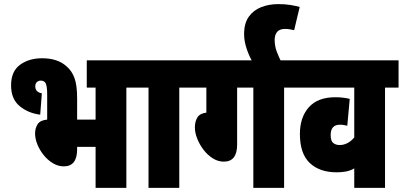

<svg xmlns="http://www.w3.org/2000/svg" viewBox="-20 -916 1963 936"><path d="M185 -632Q261 -632 304 -593Q330 -571 343 -536Q356 -501 356 -436V-333H446V-489H403V-622H662V-489H596V0H446V-200H356V-188Q356 -105 291 -105Q263 -105 237.5 -120.5Q212 -136 192.5 -160.5Q173 -185 162 -212.5Q151 -240 151 -265Q151 -291 163.5 -310.5Q176 -330 210 -333V-456Q210 -502 200 -514Q193 -523 178 -523Q168 -523 160 -516Q152 -509 152 -495Q152 -467 184 -461L176 -357Q118 -364 76 -398.5Q34 -433 34 -500Q34 -568 77.5 -600Q121 -632 185 -632Z M854 -489V0H704V-489H650V-622H920V-489Z M1136 -489V-211Q1136 -128 1071 -128Q1043 -128 1017.5 -144Q992 -160 972.5 -185.5Q953 -211 941.5 -240Q930 -269 930 -295Q930 -323 942 -343Q954 -363 986 -367V-489H908V-622H1431V-489H1365V0H1215V-489Z M1211 -615Q1195 -641 1182.5 -678Q1170 -715 1170 -750Q1170 -802 1192.5 -834Q1215 -866 1253 -881Q1291 -896 1337 -896Q1371 -896 1397.5 -891.5Q1424 -887 1441 -882L1414 -769Q1406 -771 1393.5 -773Q1381 -775 1370 -775Q1343 -775 1331 -760.5Q1319 -746 1319 -722Q1319 -691 1329.5 -663.5Q1340 -636 1351 -615Z M1923 -489H1857V0H1707V-95Q1688 -84 1667 -80Q1646 -76 1621 -76Q1538 -76 1490 -121.5Q1442 -167 1442 -263Q1442 -344 1485.5 -393Q1529 -442 1615 -442Q1652 -442 1685 -434L1673 -303Q1665 -305 1656.5 -306.5Q1648 -308 1637 -308Q1592 -308 1592 -258Q1592 -228 1605 -218.5Q1618 -209 1635 -209Q1657 -209 1675 -219Q1693 -229 1707 -246V-489H1419V-622H1923Z"/></svg>

Font: Noto Sans ExtraCondensed Black
Style: Regular
Weight: 900
Width: 2
Designer: Monotype Design Team
Foundry: Monotype Imaging Inc.
Version: Version 2.013; ttfautohint (v1.8.4.7-5d5b)